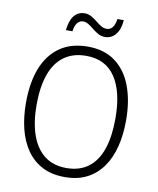

<svg xmlns="http://www.w3.org/2000/svg" viewBox="-97 -979 876 1065"><g transform="rotate(10 340.5 -447.0)"><path d="M622 -358Q622 -279 605.5 -212Q589 -145 554 -95Q519 -45 466 -17.5Q413 10 341 10Q267 10 213.5 -18Q160 -46 125.5 -96Q91 -146 74.5 -213Q58 -280 58 -359Q58 -473 90 -554.5Q122 -636 185.5 -680.5Q249 -725 343 -725Q436 -725 498 -679Q560 -633 591 -550.5Q622 -468 622 -358ZM118 -358Q118 -261 142.5 -190Q167 -119 216.5 -80Q266 -41 341 -41Q416 -41 465.5 -79Q515 -117 538.5 -188Q562 -259 562 -358Q562 -509 507 -591Q452 -673 343 -673Q267 -673 216.5 -635Q166 -597 142 -526.5Q118 -456 118 -358ZM513 -904Q509 -851 485.5 -822.5Q462 -794 426 -794Q405 -794 387.5 -803.5Q370 -813 354.5 -826Q339 -839 323.5 -848.5Q308 -858 293 -858Q274 -858 261 -843Q248 -828 243 -794H206Q209 -820 215.5 -840Q222 -860 233 -874.5Q244 -889 259.5 -896.5Q275 -904 294 -904Q314 -904 331.5 -894Q349 -884 364.5 -871.5Q380 -859 395 -849.5Q410 -840 427 -840Q446 -840 459 -855Q472 -870 477 -904Z"/></g></svg>

Font: Noto Sans Thai SemiCondensed Light
Style: Regular
Weight: 300
Width: 4
Designer: Monotype Design Team
Foundry: Monotype Imaging Inc.
Version: Version 2.001